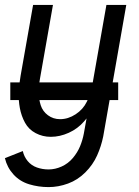

<svg xmlns="http://www.w3.org/2000/svg" viewBox="-46 -550 566 783"><path d="M152 213Q111 213 73 201.5Q35 190 9 161.5Q-17 133 -26 95L47 66Q52 89 67 107Q82 125 104.5 133Q127 141 152 141Q179 141 205.5 129Q232 117 251 94.5Q270 72 280.5 46.5Q291 21 296 -6L307 -67Q302 -61 297 -55Q271 -25 234.5 -8.5Q198 8 161 8Q128 8 99.5 -7Q71 -22 56 -49.5Q41 -77 35 -109Q29 -141 30.5 -174.5Q32 -208 38 -241L89 -530H170L117 -229Q112 -201 112 -173.5Q112 -146 120 -121Q128 -96 149.5 -80Q171 -64 199 -64Q232 -64 262.5 -84Q293 -104 308 -135Q322 -163 329 -192L330 -201L388 -530H469L375 6Q367 46 350 84Q333 122 302 153Q271 184 231.5 198.5Q192 213 152 213ZM-4 -142V-214H436V-142Z"/></svg>

Font: Iosevka SS08
Style: Italic
Weight: 400
Italic angle: -10°
Monospace: yes
Designer: Belleve Invis
Foundry: Belleve Invis
Version: 2.1.0; ttfautohint (v1.8.2)